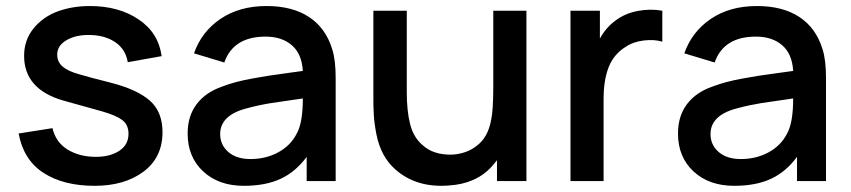

<svg xmlns="http://www.w3.org/2000/svg" viewBox="-20 -598 2810 634"><path d="M513.7 -412.6 401.9 -392.6Q395 -434.6 361.8 -457.8Q328.6 -481 279.3 -482.4Q231.9 -483.9 200.4 -465.8Q168.9 -447.8 168.9 -417.5Q168.9 -393.6 186.8 -378.2Q204.6 -362.8 240.7 -353Q277.8 -341.8 344.7 -325.2Q432.6 -302.7 474.6 -265.9Q516.6 -229 516.6 -161.6Q516.6 -78.1 453.9 -31.2Q391.1 15.6 292.5 15.6Q189.9 15.6 123.8 -27.1Q57.6 -69.8 41.5 -157.2L153.3 -174.8Q164.1 -128.4 203.1 -104.2Q242.2 -80.1 296.9 -80.1Q343.8 -80.1 374 -100.1Q404.3 -120.1 404.3 -156.2Q404.3 -186.5 383.3 -201.9Q362.3 -217.3 317.9 -230L190.4 -265.6Q59.6 -302.7 59.6 -413.6Q59.6 -465.8 90.8 -504.2Q122.1 -542.5 170.4 -560.3Q218.8 -578.1 276.9 -578.1Q372.1 -578.1 437.7 -533.9Q503.4 -489.7 513.7 -412.6Z M1088.4 0H992.7V-80.1Q956.5 -30.8 906.7 -7.6Q856.9 15.6 785.2 15.6Q702.1 15.6 650.9 -32Q599.6 -79.6 599.6 -157.2Q599.6 -214.8 629.4 -254.2Q659.2 -293.5 714.4 -312.5Q736.3 -320.8 760 -327.1Q783.7 -333.5 815.2 -339.1Q846.7 -344.7 865 -347.7Q883.3 -350.6 925 -356.2Q966.8 -361.8 980 -363.8Q976.6 -420.4 943.6 -448.7Q910.6 -477.1 856.9 -477.1Q750.5 -477.1 720.7 -391.6L620.6 -421.9Q645.5 -493.2 708 -535.6Q770.5 -578.1 860.4 -578.1Q945.3 -578.1 1000.2 -542Q1055.2 -505.9 1076.7 -436.5Q1088.4 -400.9 1088.4 -340.8ZM959 -155.3Q980 -190.9 980 -272.9Q961.4 -270 925 -264.9Q888.7 -259.8 873.3 -257.3Q857.9 -254.9 834.7 -250Q811.5 -245.1 792.5 -239.7Q707 -216.8 707 -155.3Q707 -119.6 733.9 -96.2Q760.7 -72.8 807.1 -72.8Q857.4 -72.8 898.2 -94.7Q939 -116.7 959 -155.3Z M1608.9 -562.5H1718.3V0H1621.1V-68.8L1603.5 -47.9Q1551.8 9.3 1460.9 14.6Q1355 22.5 1286.6 -37.6Q1261.7 -59.1 1246.1 -88.1Q1230.5 -117.2 1223.4 -152.3Q1216.3 -187.5 1214.4 -217.8Q1212.4 -248 1212.9 -289.6V-562.5H1323.2V-293.9Q1323.2 -231.9 1334.2 -188.2Q1345.2 -144.5 1375.5 -118.7Q1411.1 -85.9 1473.1 -87.4Q1522 -90.3 1555.7 -117.7Q1591.3 -145 1601.6 -201.2Q1608.9 -232.4 1608.9 -315.4V-316.9Z M2012.7 -530.3Q2043.5 -553.7 2085.7 -561.8Q2127.9 -569.8 2167 -562.5V-460.4Q2141.1 -468.3 2106.2 -464.4Q2071.3 -460.4 2045.4 -442.9Q2006.3 -418.5 1989.7 -375.7Q1973.1 -333 1973.1 -271V0H1863.8V-562.5H1960.9V-470.7Q1981.4 -507.8 2012.7 -530.3Z M2707.5 0H2611.8V-80.1Q2575.7 -30.8 2525.9 -7.6Q2476.1 15.6 2404.3 15.6Q2321.3 15.6 2270 -32Q2218.8 -79.6 2218.8 -157.2Q2218.8 -214.8 2248.5 -254.2Q2278.3 -293.5 2333.5 -312.5Q2355.5 -320.8 2379.2 -327.1Q2402.8 -333.5 2434.3 -339.1Q2465.8 -344.7 2484.1 -347.7Q2502.4 -350.6 2544.2 -356.2Q2585.9 -361.8 2599.1 -363.8Q2595.7 -420.4 2562.7 -448.7Q2529.8 -477.1 2476.1 -477.1Q2369.6 -477.1 2339.8 -391.6L2239.7 -421.9Q2264.6 -493.2 2327.1 -535.6Q2389.6 -578.1 2479.5 -578.1Q2564.5 -578.1 2619.4 -542Q2674.3 -505.9 2695.8 -436.5Q2707.5 -400.9 2707.5 -340.8ZM2578.1 -155.3Q2599.1 -190.9 2599.1 -272.9Q2580.6 -270 2544.2 -264.9Q2507.8 -259.8 2492.4 -257.3Q2477.1 -254.9 2453.9 -250Q2430.7 -245.1 2411.6 -239.7Q2326.2 -216.8 2326.2 -155.3Q2326.2 -119.6 2353 -96.2Q2379.9 -72.8 2426.3 -72.8Q2476.6 -72.8 2517.3 -94.7Q2558.1 -116.7 2578.1 -155.3Z"/></svg>

Font: Manrope3 Semibold
Style: Regular
Weight: 600
Width: 4
Designer: Mikhail Sharanda
Foundry: Mikhail Sharanda
Version: Version 3.000;PS 003.000;hotconv 1.0.88;makeotf.lib2.5.64775